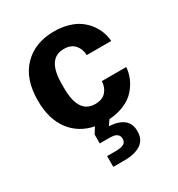

<svg xmlns="http://www.w3.org/2000/svg" viewBox="-175 -623 888 960"><g transform="rotate(-30 269.0 -142.5)"><path d="M37.1 -250Q37.1 -374.5 103 -442.1Q168.9 -509.8 279.8 -509.8Q323.7 -509.8 360.4 -499Q397 -488.3 422.1 -470.2Q447.3 -452.1 465.3 -428Q483.4 -403.8 492.7 -378.2Q502 -352.5 503.9 -325.2H362.8Q361.3 -361.3 340.1 -385.3Q318.8 -409.2 277.8 -409.2Q182.1 -409.2 182.1 -263.2V-237.8Q182.1 -91.8 277.8 -91.8Q318.8 -91.8 340.1 -115.2Q361.3 -138.7 362.8 -174.8H503.9Q501.5 -142.1 488.3 -111.6Q475.1 -81.1 451.4 -54.7Q427.7 -28.3 388.7 -11.2Q349.6 5.9 300.8 8.8L280.8 38.1Q392.1 44.9 392.1 129.9Q392.1 179.2 357.7 202.1Q323.2 225.1 264.2 225.1H198.2V163.1H249Q276.4 163.1 292.7 155.5Q309.1 147.9 309.1 126Q309.1 110.8 299.6 102.3Q290 93.8 278.3 91.8Q266.6 89.8 249 89.8H198.2V38.1L220.2 3.9Q134.8 -13.2 85.9 -78.4Q37.1 -143.6 37.1 -250Z"/></g></svg>

Font: TASA Orbiter Text
Style: Bold
Weight: 700
Designer: Weizhong Zhang
Version: Version 1.000;Glyphs 3.1.2 (3151)